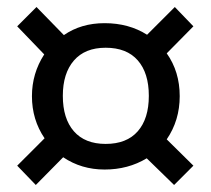

<svg xmlns="http://www.w3.org/2000/svg" viewBox="-20 -615 600 547"><path d="M455 -218 531 -143 476 -88 398 -164Q345 -132 278 -132Q212 -132 160 -167L82 -88L29 -143L107 -221Q71 -274 71 -341Q71 -406 106 -460L29 -540L84 -595L162 -515Q211 -549 278 -549Q347 -549 399 -516L478 -595L531 -540L455 -463Q492 -411 492 -341Q492 -272 455 -218ZM404 -342Q404 -407 372.5 -443Q341 -479 281 -479Q222 -479 190.5 -442.5Q159 -406 159 -342Q159 -277 190.5 -241Q222 -205 281 -205Q341 -205 372.5 -241Q404 -277 404 -342Z"/></svg>

Font: Fira Sans
Style: Regular
Weight: 400
Designer: bBox Type GmbH & Carrois Corporate GbR & Edenspiekermann AG
Foundry: bBox Type GmbH & Carrois Corporate GbR & Edenspiekermann AG
Version: Version 4.301